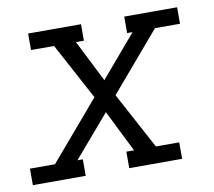

<svg xmlns="http://www.w3.org/2000/svg" viewBox="-77 -592 740 665"><g transform="rotate(-10 293.5 -260.0)"><path d="M-13 0V-58H75L250 -263L143 -462H62V-520H248V-462H220L294 -315L419 -462H400V-520H586V-462H498L323 -257L430 -58H512V0H326V-58H353L280 -205L154 -58H173V0Z"/></g></svg>

Font: Iosevka Etoile Light Oblique
Style: Regular
Weight: 300
Italic angle: -9°
Designer: Belleve Invis
Foundry: Belleve Invis
Version: Version 15.5.2; ttfautohint (v1.8.4)